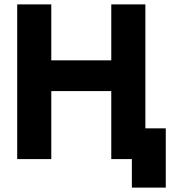

<svg xmlns="http://www.w3.org/2000/svg" viewBox="-20 -725 786 875"><path d="M487.1 0V-705H642.5V0ZM58.4 0V-705H213.7V0ZM156.6 -309.9V-450H544.3V-309.9ZM581 130V0H546.7V-140.1H735.5V130Z"/></svg>

Font: TikTok Sans Light
Style: Regular
Weight: 300
Version: Version 4.000